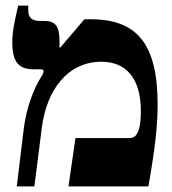

<svg xmlns="http://www.w3.org/2000/svg" viewBox="-20 -667 617 687"><path d="M40 0H103L130 -213C148 -346 222 -446 343 -446C427 -446 484 -392 484 -269C484 -238 481 -211 473 -194C466 -178 457 -173 440 -173H250L225 0H511C536 -142 544 -221 544 -293C544 -509 471 -598 305 -598H282L195 -496L193 -497V-517C193 -573 179 -592 139 -592H123C94 -592 81 -605 81 -629V-647H45C30 -582 24 -551 24 -516C24 -446 46 -419 101 -419H123C131 -419 136 -418 136 -413C136 -410 135 -405 131 -398C118 -377 79 -314 65 -206Z"/></svg>

Font: Noto Serif Hebrew SemiCondensed ExtraBold
Style: Regular
Weight: 800
Width: 4
Designer: Monotype Design Team
Foundry: Monotype Imaging Inc.
Version: Version 2.004